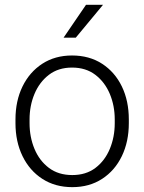

<svg xmlns="http://www.w3.org/2000/svg" viewBox="-20 -769 601 799"><path d="M44.4 -256.3V-272Q44.4 -349.1 73.7 -409.2Q103 -469.2 156 -503.7Q209 -538.1 279.8 -538.1Q351.6 -538.1 404.8 -503.7Q458 -469.2 487.1 -409.2Q516.1 -349.1 516.1 -272V-256.3Q516.1 -179.7 487.1 -119.4Q458 -59.1 405 -24.7Q352.1 9.8 280.8 9.8Q209.5 9.8 156.2 -24.7Q103 -59.1 73.7 -119.4Q44.4 -179.7 44.4 -256.3ZM103 -272V-256.3Q103 -198.7 123.5 -149.4Q144 -100.1 183.6 -70.3Q223.1 -40.5 280.8 -40.5Q337.9 -40.5 377.2 -70.3Q416.5 -100.1 437 -149.4Q457.5 -198.7 457.5 -256.3V-272Q457.5 -329.1 437 -378.2Q416.5 -427.2 377 -457.5Q337.4 -487.8 279.8 -487.8Q222.7 -487.8 183.3 -457.5Q144 -427.2 123.5 -378.2Q103 -329.1 103 -272ZM244.6 -612.3 337.9 -749H408.7L295.4 -612.3Z"/></svg>

Font: Vazirmatn RD UI ExtraLight
Style: Regular
Weight: 200
Designer: Saber Rastikerdar
Foundry: Saber Rastikerdar
Version: Version 33.003